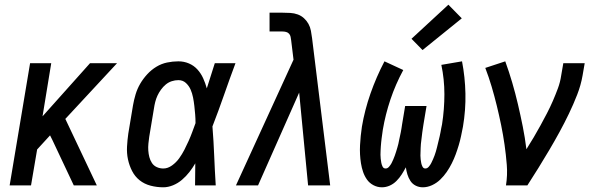

<svg xmlns="http://www.w3.org/2000/svg" viewBox="-20 -789 2540 817"><path d="M21 0 108 -520H198L161 -294L363 -520H478L258 -283L392 0H294L203 -193L193 -213L138 -153L112 0Z M675 8Q647 8 620.5 1Q594 -6 574 -22Q554 -38 542 -61.5Q530 -85 524.5 -111Q519 -137 520.5 -165Q522 -193 526 -221L546 -341Q550 -364 557 -387.5Q564 -411 576.5 -432.5Q589 -454 606.5 -473Q624 -492 645.5 -505Q667 -518 691 -523Q715 -528 739 -528Q763 -528 784 -519Q805 -510 820 -493.5Q835 -477 844.5 -456Q854 -435 860 -413Q869 -440 877 -466.5Q885 -493 894 -520H982Q957 -453 933.5 -385.5Q910 -318 884 -251Q889 -188 891.5 -125.5Q894 -63 898 0H810Q810 -23 810.5 -46.5Q811 -70 811 -94Q800 -75 786 -57Q772 -39 754.5 -24Q737 -9 716 -0.5Q695 8 675 8ZM675 -72Q694 -72 712 -85Q730 -98 742.5 -115.5Q755 -133 764.5 -151.5Q774 -170 782.5 -189Q791 -208 798 -227Q805 -246 812 -265Q812 -284 810.5 -302Q809 -320 807 -338Q805 -356 801.5 -374Q798 -392 791 -408Q784 -424 771 -436Q758 -448 739 -448Q725 -448 711 -443.5Q697 -439 685.5 -429.5Q674 -420 665 -407.5Q656 -395 650 -382Q644 -369 640.5 -355Q637 -341 635 -327L615 -207Q613 -193 611.5 -178Q610 -163 611 -148.5Q612 -134 615.5 -120.5Q619 -107 626.5 -95.5Q634 -84 647 -78Q660 -72 675 -72Z M984 0 1229 -535 1219 -617Q1218 -625 1216.5 -632.5Q1215 -640 1210 -645.5Q1205 -651 1197.5 -653Q1190 -655 1182 -655H1127V-735H1182Q1199 -735 1215.5 -734Q1232 -733 1247 -727.5Q1262 -722 1273.5 -711.5Q1285 -701 1292.5 -687.5Q1300 -674 1303 -658Q1306 -642 1308 -626L1385 0H1291L1253 -395L1078 0Z M1605 8Q1586 8 1569 -1Q1552 -10 1541.5 -25Q1531 -40 1525 -57.5Q1519 -75 1516 -94Q1513 -113 1512 -132Q1511 -151 1512 -171Q1513 -191 1515 -210.5Q1517 -230 1520 -250Q1532 -321 1556.5 -391Q1581 -461 1616 -528L1696 -491Q1663 -430 1641.5 -366Q1620 -302 1609 -237Q1608 -228 1606.5 -219Q1605 -210 1604 -201Q1603 -192 1602 -183.5Q1601 -175 1600.5 -166Q1600 -157 1599.5 -148Q1599 -139 1599 -130.5Q1599 -122 1600 -113.5Q1601 -105 1602.5 -96.5Q1604 -88 1608 -80Q1612 -72 1621 -72Q1629 -72 1635.5 -79.5Q1642 -87 1646 -94.5Q1650 -102 1653.5 -110.5Q1657 -119 1660 -127Q1663 -135 1665.5 -143.5Q1668 -152 1670.5 -160Q1673 -168 1675 -176.5Q1677 -185 1678.5 -193.5Q1680 -202 1682 -210Q1684 -218 1685.5 -226.5Q1687 -235 1688.5 -243.5Q1690 -252 1691 -260L1704 -338H1795L1782 -260Q1781 -252 1779.5 -243.5Q1778 -235 1777 -226.5Q1776 -218 1775 -210Q1774 -202 1773 -193.5Q1772 -185 1771 -176.5Q1770 -168 1770 -160Q1770 -152 1769.5 -143.5Q1769 -135 1769 -127Q1769 -119 1770 -111Q1771 -103 1772.5 -95Q1774 -87 1778 -79.5Q1782 -72 1790 -72Q1798 -72 1804.5 -79.5Q1811 -87 1815 -95Q1819 -103 1822.5 -111Q1826 -119 1829 -127Q1832 -135 1834.5 -143.5Q1837 -152 1839 -160Q1841 -168 1843 -176.5Q1845 -185 1847 -193Q1849 -201 1851 -209.5Q1853 -218 1854.5 -226.5Q1856 -235 1857.5 -243Q1859 -251 1861 -260Q1871 -324 1871 -388Q1871 -452 1858 -513L1946 -528Q1959 -461 1960.5 -391Q1962 -321 1950 -250Q1946 -230 1942 -210.5Q1938 -191 1932 -171Q1926 -151 1919 -132Q1912 -113 1902.5 -94Q1893 -75 1881 -57.5Q1869 -40 1853.5 -25Q1838 -10 1818.5 -1Q1799 8 1779 8Q1763 8 1749 1Q1735 -6 1726.5 -19Q1718 -32 1713.5 -47Q1709 -62 1707 -77Q1699 -62 1689.5 -47Q1680 -32 1667 -19Q1654 -6 1638 1Q1622 8 1605 8ZM1778 -576 1731 -624 1888 -769 1945 -711Z M2133 0Q2140 -44 2136.5 -87.5Q2133 -131 2127 -173Q2121 -215 2112.5 -256.5Q2104 -298 2094 -339Q2084 -380 2072 -420.5Q2060 -461 2045 -500L2130 -528Q2146 -484 2159.5 -438Q2173 -392 2184 -345Q2195 -298 2204.5 -250.5Q2214 -203 2220 -154Q2236 -179 2251 -204.5Q2266 -230 2280 -255.5Q2294 -281 2307.5 -307Q2321 -333 2332.5 -359.5Q2344 -386 2354 -413Q2364 -440 2368 -468L2377 -520H2468L2459 -468Q2452 -427 2436 -386Q2420 -345 2401 -305.5Q2382 -266 2361 -227.5Q2340 -189 2317.5 -151Q2295 -113 2271.5 -75Q2248 -37 2224 0Z"/></svg>

Font: Iosevka SS04 Medium Oblique
Style: Regular
Weight: 500
Italic angle: -9°
Monospace: yes
Designer: Belleve Invis
Foundry: Belleve Invis
Version: Version 19.0.0; ttfautohint (v1.8.4)